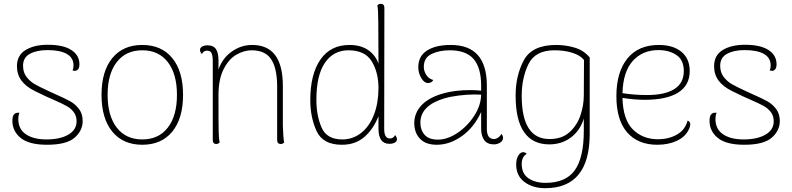

<svg xmlns="http://www.w3.org/2000/svg" viewBox="-20 -748 4160 1008"><path d="M45 -114Q45 -138 54 -148Q63 -158 82 -156Q76 -141 76 -124Q76 -70 116 -43Q156 -16 224 -16Q295 -16 338.5 -41Q382 -66 382 -111Q382 -140 367 -159.5Q352 -179 329.5 -191.5Q307 -204 266 -222Q251 -228 221 -242Q212 -246 164 -269.5Q116 -293 92.5 -325Q69 -357 69 -400Q69 -458 114.5 -485.5Q160 -513 231 -513Q312 -513 354.5 -485.5Q397 -458 397 -410Q397 -387 384 -379Q380 -376 373 -376Q369 -376 361 -378Q366 -389 366 -404Q366 -445 330.5 -465Q295 -485 229 -485Q173 -485 137 -465.5Q101 -446 101 -403Q101 -368 119 -344.5Q137 -321 161 -307Q185 -293 237 -269L272 -253Q320 -232 348 -216.5Q376 -201 395 -175.5Q414 -150 414 -113Q414 -62 371.5 -25Q329 12 227 12Q133 12 89 -23.5Q45 -59 45 -114Z M513 -250Q513 -374 569.5 -443Q626 -512 727 -512Q828 -512 884.5 -443Q941 -374 941 -250Q941 -126 884.5 -57Q828 12 727 12Q626 12 569.5 -57Q513 -126 513 -250ZM909 -250Q909 -360 861 -422Q813 -484 727 -484Q641 -484 593 -422Q545 -360 545 -250Q545 -140 593 -78Q641 -16 727 -16Q813 -16 861 -78Q909 -140 909 -250Z M1472 0Q1464 8 1454 8Q1435 8 1435 -14V-298Q1434 -393 1402.5 -438.5Q1371 -484 1301 -484Q1262 -484 1222 -461.5Q1182 -439 1154.5 -386Q1127 -333 1127 -247Q1127 -97 1128 -57Q1129 -17 1133 0Q1125 8 1115 8Q1097 8 1097 -14V-432Q1096 -460 1089.5 -471Q1083 -482 1067 -482Q1048 -482 1040 -464Q1030 -475 1030 -486Q1030 -497 1041 -503.5Q1052 -510 1070 -510Q1100 -510 1113.5 -490.5Q1127 -471 1127 -431V-383Q1148 -443 1197 -477.5Q1246 -512 1304 -512Q1465 -512 1465 -297V-87Q1467 -21 1472 0Z M2064 -17Q2064 -6 2053 0.5Q2042 7 2024 7Q1967 7 1967 -73V-138Q1941 -71 1893.5 -29.5Q1846 12 1775 12Q1675 12 1642 -60Q1609 -132 1609 -222Q1609 -358 1662 -435Q1715 -512 1815 -512Q1872 -512 1911 -486.5Q1950 -461 1967 -414L1966 -628Q1966 -700 1961 -720Q1969 -728 1979 -728Q1998 -728 1998 -706L1997 -71Q1997 -21 2027 -21Q2046 -21 2054 -39Q2064 -28 2064 -17ZM1967 -286Q1967 -368 1931.5 -426Q1896 -484 1809 -484Q1731 -484 1686 -418.5Q1641 -353 1641 -224Q1641 -142 1668 -79Q1695 -16 1777 -16Q1833 -16 1876.5 -50.5Q1920 -85 1943.5 -146.5Q1967 -208 1967 -286Z M2621 -24Q2621 -9 2606 0.5Q2591 10 2573 10Q2539 10 2522.5 -12Q2506 -34 2506 -73V-160Q2469 -79 2405 -33.5Q2341 12 2273 12Q2215 12 2185 -19.5Q2155 -51 2155 -102Q2155 -156 2194.5 -197Q2234 -238 2312 -259Q2372 -275 2448 -275Q2478 -275 2506 -272V-298Q2506 -392 2466.5 -438Q2427 -484 2341 -484Q2286 -484 2245.5 -464.5Q2205 -445 2205 -397Q2205 -375 2218 -354.5Q2231 -334 2255 -328Q2250 -319 2242 -315.5Q2234 -312 2228 -312Q2207 -312 2191.5 -338.5Q2176 -365 2176 -395Q2176 -453 2221.5 -482.5Q2267 -512 2347 -512Q2536 -512 2536 -298V-71Q2536 -18 2574 -18Q2584 -18 2595 -25.5Q2606 -33 2612 -45Q2621 -35 2621 -24ZM2506 -251Q2496 -252 2472 -252Q2433 -252 2389 -246.5Q2345 -241 2314 -232Q2187 -194 2187 -104Q2187 -66 2209 -40.5Q2231 -15 2279 -15Q2329 -15 2381.5 -50Q2434 -85 2469.5 -140Q2505 -195 2506 -251Z M2690 116Q2690 87 2701 69Q2712 51 2726 51Q2739 51 2745 60Q2719 75 2719 113Q2719 164 2754.5 188Q2790 212 2844 212Q2950 212 2997.5 146Q3045 80 3045 -62V-125Q3025 -62 2977 -26Q2929 10 2863 10Q2777 10 2732 -53.5Q2687 -117 2687 -247Q2687 -351 2730 -431.5Q2773 -512 2900 -512Q2949 -512 2997 -498Q3045 -484 3076 -446V-46Q3076 240 2842 240Q2777 240 2733.5 207.5Q2690 175 2690 116ZM3045 -247 3046 -433Q3026 -458 2984.5 -471Q2943 -484 2891 -484Q2790 -484 2754.5 -411.5Q2719 -339 2719 -245Q2719 -18 2865 -18Q2931 -18 2971 -55Q3011 -92 3028 -144.5Q3045 -197 3045 -247Z M3604 -95Q3604 -87 3598 -72Q3580 -31 3535 -9.5Q3490 12 3431 12Q3329 12 3272.5 -53Q3216 -118 3216 -243Q3216 -369 3273.5 -440.5Q3331 -512 3439 -512Q3514 -512 3557.5 -476Q3601 -440 3601 -375Q3601 -300 3540.5 -262Q3480 -224 3364 -224Q3312 -224 3248 -234Q3251 -119 3303 -68Q3355 -17 3434 -17Q3491 -17 3534 -41.5Q3577 -66 3590 -115Q3604 -110 3604 -95ZM3248 -259Q3311 -249 3376 -249Q3471 -249 3520.5 -280.5Q3570 -312 3570 -375Q3570 -433 3531.5 -459Q3493 -485 3437 -485Q3353 -485 3302 -428Q3251 -371 3248 -259Z M3705 -114Q3705 -138 3714 -148Q3723 -158 3742 -156Q3736 -141 3736 -124Q3736 -70 3776 -43Q3816 -16 3884 -16Q3955 -16 3998.5 -41Q4042 -66 4042 -111Q4042 -140 4027 -159.5Q4012 -179 3989.5 -191.5Q3967 -204 3926 -222Q3911 -228 3881 -242Q3872 -246 3824 -269.5Q3776 -293 3752.5 -325Q3729 -357 3729 -400Q3729 -458 3774.5 -485.5Q3820 -513 3891 -513Q3972 -513 4014.5 -485.5Q4057 -458 4057 -410Q4057 -387 4044 -379Q4040 -376 4033 -376Q4029 -376 4021 -378Q4026 -389 4026 -404Q4026 -445 3990.5 -465Q3955 -485 3889 -485Q3833 -485 3797 -465.5Q3761 -446 3761 -403Q3761 -368 3779 -344.5Q3797 -321 3821 -307Q3845 -293 3897 -269L3932 -253Q3980 -232 4008 -216.5Q4036 -201 4055 -175.5Q4074 -150 4074 -113Q4074 -62 4031.5 -25Q3989 12 3887 12Q3793 12 3749 -23.5Q3705 -59 3705 -114Z"/></svg>

Font: Arima Madurai Thin
Style: Regular
Weight: 250
Designer: Joana Correia and Natanael Gama
Foundry: NDISCOVER
Version: Version 1.019; ttfautohint (v1.5) -l 7 -r 28 -G 50 -x 13 -D 